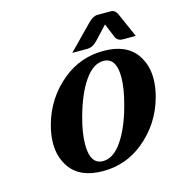

<svg xmlns="http://www.w3.org/2000/svg" viewBox="-108 -816 856 921"><g transform="rotate(-15 320.0 -355.5)"><path d="M459 -721.2Q459 -721.2 524.4 -721.2Q546.4 -721.2 557.1 -697.3L610.4 -576.2H546.4Q519 -576.2 509.3 -600.6Q509.3 -600.6 481.9 -667.5L419.4 -600.6Q396.5 -576.2 368.7 -576.2H294.9L413.1 -696.8Q437 -721.2 459 -721.2ZM470.7 -268.6Q492.2 -347.7 492.2 -402.8Q492.2 -421.9 489.7 -437.5Q480 -500.5 428.7 -500.5Q377.4 -500.5 334 -437.5Q291.5 -376.5 261.7 -268.6Q240.7 -192.4 240.7 -134.3Q240.7 -115.2 243.2 -99.6Q252.9 -36.6 304.2 -36.6Q355.5 -36.6 398.9 -99.6Q442.4 -162.6 470.7 -268.6ZM128.9 -60.5Q93.3 -111.3 93.3 -180.2Q93.3 -221.2 106 -268.6Q140.1 -395.5 240.7 -476.6Q328.1 -546.9 441.2 -546.9Q554.2 -546.9 604 -476.6Q639.6 -425.8 639.6 -356.9Q639.6 -315.9 627 -268.6Q592.8 -141.6 492.2 -60.5Q405.3 9.8 292 9.8Q178.7 9.8 128.9 -60.5Z"/></g></svg>

Font: Cursive Sans
Style: Bold
Weight: 700
Italic angle: -15°
Designer: Wojciech Kalinowski "wmk69" (wmk69@o2.pl)
Foundry: Wojciech Kalinowski "wmk69" (wmk69@o2.pl)
Version: Wersja 3.1.0; 2022-02-18